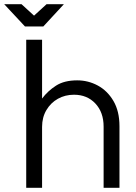

<svg xmlns="http://www.w3.org/2000/svg" viewBox="-59 -888 645 908"><path d="M65 0V-700H140V-422Q167 -458 206 -483Q245 -508 306 -508Q358 -508 403.5 -483.5Q449 -459 477.5 -410.5Q506 -362 506 -291V0H431V-289Q431 -357 392 -398.5Q353 -440 291 -440Q249 -440 215 -421Q181 -402 160.5 -367.5Q140 -333 140 -288V0ZM59 -763 -39 -868H43L102 -814L161 -868H243L146 -763Z"/></svg>

Font: Questrial
Style: Regular
Weight: 400
Designer: Joe Prince, Laura Meseguer
Foundry: Joe Prince, Laura Meseguer
Version: Version 2.000; ttfautohint (v1.8.3)